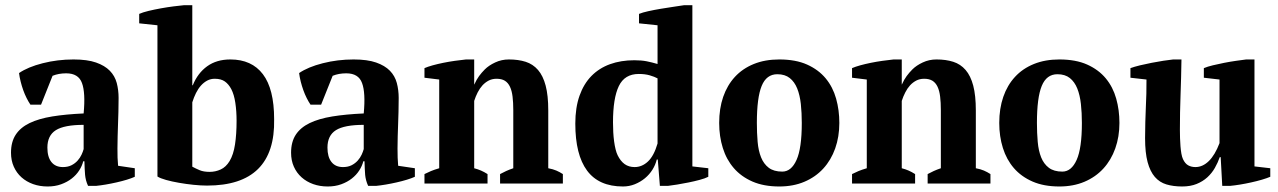

<svg xmlns="http://www.w3.org/2000/svg" viewBox="-20 -692 4821 724"><path d="M422.9 -132.3Q422.9 -112.3 423.3 -97.7Q423.8 -83 425.3 -66.9L488.3 -57.6V-25.4Q476.6 -20 458.3 -14.4Q439.9 -8.8 419.4 -4.2Q398.9 0.5 378.7 3.9Q358.4 7.3 343.3 8.8H312Q307.1 -2 304.4 -12.2Q301.8 -22.5 300.8 -32.7Q299.8 -43.5 299.3 -56.2Q298.8 -68.8 298.3 -84H293.9Q289.6 -66.4 278.6 -49.3Q267.6 -32.2 250.5 -18.8Q233.4 -5.4 210.4 2.9Q187.5 11.2 159.7 11.2Q129.9 11.2 104.7 2.2Q79.6 -6.8 61 -23.4Q42.5 -40 32 -63.5Q21.5 -86.9 21.5 -116.2Q21.5 -156.7 39.1 -183.8Q56.6 -210.9 91.3 -227.8Q126 -244.6 177 -252.9Q228 -261.2 295.4 -264.2Q302.7 -342.8 289.1 -378.9Q275.9 -415.5 229.5 -415.5Q201.2 -415.5 178.2 -406.2L134.8 -297.4H94.7Q87.4 -308.1 80.3 -322.3Q73.2 -336.4 67.6 -352.1Q62 -367.7 57.9 -384.3Q53.7 -400.9 51.8 -416.5Q85.4 -439.5 141.1 -453.6Q196.8 -467.8 257.3 -467.8Q309.1 -467.8 342 -456.3Q375 -444.8 394 -425.3Q413.1 -405.8 420.2 -379.2Q427.2 -352.5 427.2 -322.8Q427.2 -294.9 426.5 -270.5Q425.8 -246.1 425 -223.1Q424.3 -200.2 423.6 -178Q422.9 -155.8 422.9 -132.3ZM217.3 -62Q236.3 -62 250 -69.1Q263.7 -76.2 272.9 -86.7Q282.2 -97.2 287.6 -108.9Q293 -120.6 295.4 -129.9V-221.2Q222.7 -221.2 190.7 -201.2Q158.7 -181.2 158.7 -135.3Q158.7 -100.1 173.8 -81.1Q189 -62 217.3 -62Z M573.7 -596.7 504.9 -604V-639.6Q518.1 -645.5 540.3 -650.9Q562.5 -656.2 586.9 -660.6Q611.3 -665 634.8 -668Q658.2 -670.9 673.8 -672.4H705.1V-370.6H707Q725.6 -416.5 761.2 -442.1Q796.9 -467.8 848.6 -467.8Q929.2 -467.8 971.4 -412.1Q1013.7 -356.4 1013.7 -242.7Q1019 7.8 760.7 7.8Q737.8 7.8 709.7 4.9Q681.6 2 655 -2.7Q628.4 -7.3 606.4 -13.4Q584.5 -19.5 573.7 -26.4ZM789.6 -395Q774.4 -395 761.5 -388.2Q748.5 -381.3 737.8 -369.4Q727.1 -357.4 719 -341.1Q710.9 -324.7 705.1 -306.2V-63.5Q717.8 -56.6 732.7 -50.3Q747.6 -43.9 770.5 -43.9Q792.5 -43.9 812.3 -53Q832 -62 845.7 -84.5Q860.4 -108.9 866.2 -147.5Q872.1 -186 872.1 -236.3Q872.1 -272.9 867.4 -304.2Q862.8 -335.4 852.1 -356Q842.3 -374.5 827.9 -384.8Q813.5 -395 789.6 -395Z M1479 -132.3Q1479 -112.3 1479.5 -97.7Q1480 -83 1481.4 -66.9L1544.4 -57.6V-25.4Q1532.7 -20 1514.4 -14.4Q1496.1 -8.8 1475.6 -4.2Q1455.1 0.5 1434.8 3.9Q1414.6 7.3 1399.4 8.8H1368.2Q1363.3 -2 1360.6 -12.2Q1357.9 -22.5 1356.9 -32.7Q1356 -43.5 1355.5 -56.2Q1355 -68.8 1354.5 -84H1350.1Q1345.7 -66.4 1334.7 -49.3Q1323.7 -32.2 1306.6 -18.8Q1289.6 -5.4 1266.6 2.9Q1243.7 11.2 1215.8 11.2Q1186 11.2 1160.9 2.2Q1135.7 -6.8 1117.2 -23.4Q1098.6 -40 1088.1 -63.5Q1077.6 -86.9 1077.6 -116.2Q1077.6 -156.7 1095.2 -183.8Q1112.8 -210.9 1147.5 -227.8Q1182.1 -244.6 1233.2 -252.9Q1284.2 -261.2 1351.6 -264.2Q1358.9 -342.8 1345.2 -378.9Q1332 -415.5 1285.6 -415.5Q1257.3 -415.5 1234.4 -406.2L1190.9 -297.4H1150.9Q1143.6 -308.1 1136.5 -322.3Q1129.4 -336.4 1123.8 -352.1Q1118.2 -367.7 1114 -384.3Q1109.9 -400.9 1107.9 -416.5Q1141.6 -439.5 1197.3 -453.6Q1252.9 -467.8 1313.5 -467.8Q1365.2 -467.8 1398.2 -456.3Q1431.2 -444.8 1450.2 -425.3Q1469.2 -405.8 1476.3 -379.2Q1483.4 -352.5 1483.4 -322.8Q1483.4 -294.9 1482.7 -270.5Q1481.9 -246.1 1481.2 -223.1Q1480.5 -200.2 1479.7 -178Q1479 -155.8 1479 -132.3ZM1273.4 -62Q1292.5 -62 1306.2 -69.1Q1319.8 -76.2 1329.1 -86.7Q1338.4 -97.2 1343.8 -108.9Q1349.1 -120.6 1351.6 -129.9V-221.2Q1278.8 -221.2 1246.8 -201.2Q1214.8 -181.2 1214.8 -135.3Q1214.8 -100.1 1230 -81.1Q1245.1 -62 1273.4 -62Z M2102.5 0H1865.7V-35.6Q1877.4 -42 1888.7 -47.1Q1899.9 -52.2 1915.5 -57.6V-276.9Q1915.5 -305.7 1912.8 -327.6Q1910.2 -349.6 1903.1 -364.7Q1896 -379.9 1883.8 -387.5Q1871.6 -395 1852.5 -395Q1835.9 -395 1822.8 -388.2Q1809.6 -381.3 1799.3 -370.1Q1789.1 -358.9 1781.2 -343.5Q1773.4 -328.1 1768.1 -311.5V-57.6Q1782.7 -53.7 1793.9 -48.8Q1805.2 -43.9 1818.4 -35.6V0H1580.6V-35.6Q1592.3 -41.5 1605 -46.9Q1617.7 -52.2 1636.2 -57.6V-392.1L1580.6 -398.9V-435.1Q1592.8 -440.4 1611.3 -445.6Q1629.9 -450.7 1651.4 -455.1Q1672.9 -459.5 1695.1 -462.6Q1717.3 -465.8 1737.3 -467.8H1768.1V-373.5H1768.6Q1776.9 -392.1 1786.4 -405Q1795.9 -418 1808.1 -430.2Q1823.2 -445.3 1847.2 -456.5Q1871.1 -467.8 1898.9 -467.8Q1934.6 -467.8 1962.2 -459Q1989.7 -450.2 2008.8 -428.2Q2027.8 -406.2 2037.6 -369.1Q2047.4 -332 2047.4 -275.4V-57.6Q2065.4 -54.2 2077.9 -48.8Q2090.3 -43.5 2102.5 -35.6Z M2456.5 -90.3Q2451.7 -70.3 2440.2 -52Q2428.7 -33.7 2411.9 -19.8Q2395 -5.9 2373.8 2.7Q2352.5 11.2 2329.1 11.2Q2238.3 11.2 2193.8 -48.6Q2149.4 -108.4 2149.4 -226.1Q2149.4 -286.1 2165.3 -331.1Q2181.2 -376 2210.2 -405.5Q2239.3 -435.1 2280.3 -450Q2321.3 -464.8 2372.1 -464.8Q2398.9 -464.8 2418.5 -460.9Q2438 -457 2459.5 -450.7V-596.7L2389.6 -604V-639.6Q2402.8 -645 2425 -649.9Q2447.3 -654.8 2471.9 -658.9Q2496.6 -663.1 2520.3 -666.5Q2543.9 -669.9 2559.6 -672.4H2590.8V-64.5L2650.9 -57.6V-25.4Q2638.2 -19 2618.2 -13.7Q2598.1 -8.3 2576.2 -3.9Q2554.2 0.5 2533.7 3.9Q2513.2 7.3 2499.5 8.8H2468.3L2460.4 -90.3ZM2373 -62Q2400.9 -62 2423.3 -83Q2445.8 -104 2459.5 -150.9V-396.5Q2447.8 -402.8 2429.9 -408Q2412.1 -413.1 2388.7 -413.1Q2335.4 -413.1 2313.5 -367.4Q2291.5 -321.8 2291.5 -230.5Q2291.5 -211.9 2292.5 -193.6Q2293.5 -175.3 2295.7 -158.9Q2297.9 -142.6 2301.3 -128.9Q2304.7 -115.2 2309.1 -106.4Q2319.8 -84.5 2335.4 -73.2Q2351.1 -62 2373 -62Z M2691.9 -228.5Q2691.9 -282.7 2707 -326.7Q2722.2 -370.6 2751.2 -402.1Q2780.3 -433.6 2822.5 -450.7Q2864.7 -467.8 2918.5 -467.8Q2980.5 -467.8 3023.4 -448.5Q3066.4 -429.2 3093.5 -396.5Q3120.6 -363.8 3132.8 -320.3Q3145 -276.9 3145 -228.5Q3145 -176.3 3129.4 -132.3Q3113.8 -88.4 3084.5 -56.4Q3055.2 -24.4 3013.2 -6.6Q2971.2 11.2 2918.5 11.2Q2860.4 11.2 2817.6 -7.3Q2774.9 -25.9 2747.1 -58.1Q2719.2 -90.3 2705.6 -134Q2691.9 -177.7 2691.9 -228.5ZM2834 -228.5Q2834 -190.4 2836.9 -157Q2839.8 -123.5 2849.9 -98.6Q2859.9 -73.7 2878.9 -59.3Q2897.9 -44.9 2929.7 -44.9Q2963.9 -44.9 2983.6 -88.9Q3003.4 -132.8 3003.4 -228.5Q3003.4 -266.6 2999.8 -300Q2996.1 -333.5 2986.1 -358.4Q2976.1 -383.3 2958 -397.7Q2939.9 -412.1 2911.1 -412.1Q2870.1 -412.1 2852.1 -367.9Q2834 -323.7 2834 -228.5Z M3714.8 0H3478V-35.6Q3489.7 -42 3501 -47.1Q3512.2 -52.2 3527.8 -57.6V-276.9Q3527.8 -305.7 3525.1 -327.6Q3522.5 -349.6 3515.4 -364.7Q3508.3 -379.9 3496.1 -387.5Q3483.9 -395 3464.8 -395Q3448.2 -395 3435.1 -388.2Q3421.9 -381.3 3411.6 -370.1Q3401.4 -358.9 3393.6 -343.5Q3385.7 -328.1 3380.4 -311.5V-57.6Q3395 -53.7 3406.2 -48.8Q3417.5 -43.9 3430.7 -35.6V0H3192.9V-35.6Q3204.6 -41.5 3217.3 -46.9Q3230 -52.2 3248.5 -57.6V-392.1L3192.9 -398.9V-435.1Q3205.1 -440.4 3223.6 -445.6Q3242.2 -450.7 3263.7 -455.1Q3285.2 -459.5 3307.4 -462.6Q3329.6 -465.8 3349.6 -467.8H3380.4V-373.5H3380.9Q3389.2 -392.1 3398.7 -405Q3408.2 -418 3420.4 -430.2Q3435.5 -445.3 3459.5 -456.5Q3483.4 -467.8 3511.2 -467.8Q3546.9 -467.8 3574.5 -459Q3602.1 -450.2 3621.1 -428.2Q3640.1 -406.2 3649.9 -369.1Q3659.7 -332 3659.7 -275.4V-57.6Q3677.7 -54.2 3690.2 -48.8Q3702.6 -43.5 3714.8 -35.6Z M3748 -228.5Q3748 -282.7 3763.2 -326.7Q3778.3 -370.6 3807.4 -402.1Q3836.4 -433.6 3878.7 -450.7Q3920.9 -467.8 3974.6 -467.8Q4036.6 -467.8 4079.6 -448.5Q4122.6 -429.2 4149.7 -396.5Q4176.8 -363.8 4189 -320.3Q4201.2 -276.9 4201.2 -228.5Q4201.2 -176.3 4185.5 -132.3Q4169.9 -88.4 4140.6 -56.4Q4111.3 -24.4 4069.3 -6.6Q4027.3 11.2 3974.6 11.2Q3916.5 11.2 3873.8 -7.3Q3831.1 -25.9 3803.2 -58.1Q3775.4 -90.3 3761.7 -134Q3748 -177.7 3748 -228.5ZM3890.1 -228.5Q3890.1 -190.4 3893.1 -157Q3896 -123.5 3906 -98.6Q3916 -73.7 3935.1 -59.3Q3954.1 -44.9 3985.8 -44.9Q4020 -44.9 4039.8 -88.9Q4059.6 -132.8 4059.6 -228.5Q4059.6 -266.6 4055.9 -300Q4052.2 -333.5 4042.2 -358.4Q4032.2 -383.3 4014.2 -397.7Q3996.1 -412.1 3967.3 -412.1Q3926.3 -412.1 3908.2 -367.9Q3890.1 -323.7 3890.1 -228.5Z M4297.9 -171.4Q4297.9 -200.7 4298.8 -231.9Q4299.8 -263.2 4300.8 -288.1Q4302.2 -313 4302.7 -338.6Q4303.2 -364.3 4303.2 -392.1L4242.7 -398.9V-435.1Q4257.3 -440.4 4278.6 -445.6Q4299.8 -450.7 4322.5 -455.1Q4345.2 -459.5 4366.9 -462.9Q4388.7 -466.3 4403.8 -467.8H4435.1Q4434.1 -398.4 4431.6 -332.8Q4429.2 -267.1 4429.2 -202.6Q4429.2 -187.5 4429.7 -171.4Q4430.2 -155.3 4431.4 -140.4Q4432.6 -125.5 4434.8 -112.8Q4437 -100.1 4440.9 -91.8Q4448.7 -75.2 4460.4 -68.6Q4472.2 -62 4487.8 -62Q4515.1 -62 4538.3 -84.7Q4561.5 -107.4 4578.6 -152.3V-392.1L4519.5 -398.9V-435.1Q4533.2 -440.9 4553.7 -445.8Q4574.2 -450.7 4596.4 -455.1Q4618.7 -459.5 4640.6 -462.6Q4662.6 -465.8 4679.2 -467.8H4710.4V-64.5L4770 -57.6V-25.4Q4757.3 -20 4738.3 -14.4Q4719.2 -8.8 4698.2 -4.2Q4677.2 0.5 4656.5 3.9Q4635.7 7.3 4619.6 8.8H4588.9L4583 -99.6H4579.6Q4572.3 -78.6 4561 -58.8Q4549.8 -39.1 4532.7 -23.4Q4515.6 -7.8 4492.2 1.7Q4468.8 11.2 4437.5 11.2Q4404.3 11.2 4378.4 3.4Q4352.5 -4.4 4334.7 -24.9Q4316.9 -45.4 4307.4 -80.8Q4297.9 -116.2 4297.9 -171.4Z"/></svg>

Font: PT Astra Serif
Style: Bold
Weight: 700
Designer: A.Korolkova, I. Chaeva
Foundry: ParaType Ltd
Version: Version 1.002